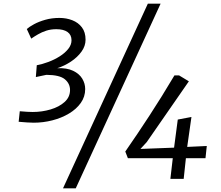

<svg xmlns="http://www.w3.org/2000/svg" viewBox="-20 -968 1195 1039"><path d="M162 -304Q145 -304 125.8 -305.5Q106.5 -307 81 -309L87 -366Q110.5 -364 127.5 -363Q144.5 -362 157 -362Q207.5 -362 253.8 -375.8Q300 -389.5 329.5 -416Q359 -442.5 359 -481Q359 -515.5 331 -539Q303 -562.5 231 -563L174 -551L179 -615Q209 -620.5 241.8 -632.8Q274.5 -645 303 -663Q331.5 -681 349.2 -703.2Q367 -725.5 367 -750Q367 -779.5 345.5 -794.8Q324 -810 285 -810Q255 -810 230.5 -802Q206 -794 185.8 -782.2Q165.5 -770.5 149 -759L125 -811Q138.5 -823 164.2 -837Q190 -851 225.2 -861Q260.5 -871 302 -871Q339 -871 371.2 -858.5Q403.5 -846 423.2 -820Q443 -794 443 -753Q443 -719 421 -688.5Q399 -658 364 -634.8Q329 -611.5 290 -599Q342 -601 375.5 -585Q409 -569 425 -542.5Q441 -516 441 -486Q441 -444.5 417.2 -411Q393.5 -377.5 353.2 -353.5Q313 -329.5 263.5 -316.8Q214 -304 162 -304ZM780 -948H849L390 51H321ZM902 0 915 -112H672L658 -148Q692 -197 724 -244.5Q756 -292 788 -341.2Q820 -390.5 853.8 -444.5Q887.5 -498.5 924 -560H949L1002 -528L774 -199L740 -162L922 -169L942 -321L1016 -335L993 -173L1099 -178L1092 -112H986L974 0Z"/></svg>

Font: Koeln Type Sans Light
Style: Italic
Weight: 300
Italic angle: -7.5°
Designer: Eben Sorkin
Foundry: Eben Sorkin
Version: Version 2.001